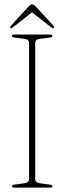

<svg xmlns="http://www.w3.org/2000/svg" viewBox="-20 -858 294 878"><path d="M141 -40.5Q141 -22.5 162.5 -20L209.5 -13.5Q219.5 -12.5 219.5 -6.5Q219.5 0 211 0H43.5Q35 0 35 -6.5Q35 -12.5 44.5 -13.5L91.5 -20Q113 -22.5 113 -40.5V-660.5Q113 -677.5 94 -680L44.5 -686.5Q35 -687.5 35 -694Q35 -700 43.5 -700H211Q219.5 -700 219.5 -694Q219.5 -687.5 209.5 -686.5L160 -680Q141 -677.5 141 -660.5ZM39.5 -733.5Q32 -727 28.5 -730Q23.5 -734 29.5 -740L110 -827.5Q120 -838 126.5 -838Q134 -838 144 -827.5L225 -740Q230 -734 225 -730Q221 -727 213.5 -733.5L126.5 -801.5Z"/></svg>

Font: Fraunces 144pt Soft Thin
Style: Regular
Weight: 100
Version: Version 1.000;[0bf87f6ff]